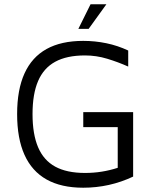

<svg xmlns="http://www.w3.org/2000/svg" viewBox="-20 -867 727 897"><path d="M369 10Q266 10 197.5 -28.5Q129 -67 94.5 -143.5Q60 -220 60 -334Q60 -448 94.5 -524Q129 -600 197.5 -638Q266 -676 369 -676Q424 -676 477 -665Q530 -654 579 -631V-556Q532 -577 481 -592.5Q430 -608 377 -608Q292 -608 238 -578.5Q184 -549 158 -488.5Q132 -428 132 -334Q132 -240 158 -179Q184 -118 238 -88.5Q292 -59 377 -59Q417 -59 455 -65Q493 -71 530 -83V-273H369V-343H602V-42Q547 -16 488.5 -3Q430 10 369 10ZM346 -732 403 -847H477L394 -732Z"/></svg>

Font: Maven Pro VF Beta
Style: Regular
Weight: 400
Designer: Joe Prince
Foundry: Joe Prince
Version: Version 2.002